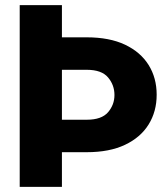

<svg xmlns="http://www.w3.org/2000/svg" viewBox="-20 -731 658 751"><path d="M57.1 -710.9H222.2V-585H319.3Q408.2 -585 469 -556.2Q529.8 -527.3 561.3 -476.8Q592.8 -426.3 592.8 -360.4Q592.8 -294.9 561.3 -244.1Q529.8 -193.4 469 -164.6Q408.2 -135.7 319.3 -135.7H222.2V0H57.1ZM319.3 -458H222.2V-262.7H319.3Q377.4 -262.7 402.6 -292Q427.7 -321.3 427.7 -359.4Q427.7 -398.4 402.6 -428.2Q377.4 -458 319.3 -458Z"/></svg>

Font: Vazirmatn UI FD Black
Style: Regular
Weight: 900
Designer: Saber Rastikerdar
Foundry: Saber Rastikerdar
Version: Version 33.003